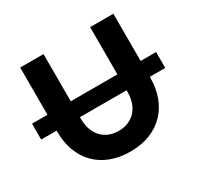

<svg xmlns="http://www.w3.org/2000/svg" viewBox="-156 -907 1136 1104"><g transform="rotate(-30 412.0 -355.0)"><path d="M257.3 -722.7H102.5V-409.2H0V-303.7H102.5V-293C102.5 -117.2 212.9 13.2 412.1 13.2C611.3 13.2 721.2 -120.6 721.2 -296.4V-303.7H823.7V-409.2H721.2V-722.7H566.9V-409.2H257.3ZM257.3 -293V-303.7H566.9V-293C566.9 -184.1 501.5 -123.5 412.1 -123.5C322.3 -123.5 257.3 -184.1 257.3 -293Z"/></g></svg>

Font: Giphurs ExtraBold
Style: Regular
Weight: 800
Version: Version 1.000